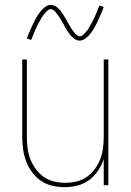

<svg xmlns="http://www.w3.org/2000/svg" viewBox="-20 -766 540 794"><path d="M247 8Q221 8 195.5 2Q170 -4 149 -18.5Q128 -33 112.5 -54Q97 -75 88 -99Q79 -123 75.5 -148.5Q72 -174 72 -200V-520H91V-200Q91 -177 94 -153.5Q97 -130 105.5 -108Q114 -86 128 -67Q142 -48 161 -34.5Q180 -21 203.5 -15.5Q227 -10 250 -10Q273 -10 296.5 -15.5Q320 -21 339 -34.5Q358 -48 372 -67Q386 -86 394.5 -108Q403 -130 406 -153.5Q409 -177 409 -200V-520H428V0H409V-108Q400 -82 385 -59.5Q370 -37 348 -21Q326 -5 299.5 1.5Q273 8 247 8ZM310 -598Q301 -598 293.5 -602Q286 -606 280 -611.5Q274 -617 269 -623.5Q264 -630 259.5 -637Q255 -644 250.5 -651.5Q246 -659 242 -667Q239 -672 236.5 -676.5Q234 -681 231 -686Q228 -691 225.5 -695Q223 -699 220 -703Q217 -707 214 -711Q211 -715 207.5 -718.5Q204 -722 199.5 -725Q195 -728 190 -728Q185 -728 181 -725.5Q177 -723 174 -720Q171 -717 168 -713.5Q165 -710 161 -705.5Q157 -701 155.5 -698.5Q154 -696 152 -693Q150 -690 148.5 -686.5Q147 -683 145 -679.5Q143 -676 140.5 -672Q138 -668 136 -664Q134 -660 132 -655.5Q130 -651 127.5 -646Q125 -641 123 -635.5Q121 -630 118.5 -624.5Q116 -619 114 -613Q112 -607 109 -601L91 -607Q95 -619 99.5 -629Q104 -639 108 -648Q112 -657 116 -665.5Q120 -674 123.5 -681Q127 -688 131 -694.5Q135 -701 138.5 -706.5Q142 -712 147.5 -719Q153 -726 159.5 -731.5Q166 -737 173.5 -741.5Q181 -746 190 -746Q199 -746 206.5 -742Q214 -738 220 -732.5Q226 -727 231 -720.5Q236 -714 240.5 -707Q245 -700 249.5 -692.5Q254 -685 258 -678V-677Q261 -673 263.5 -668Q266 -663 269 -658Q272 -653 274.5 -649Q277 -645 280 -641Q283 -637 286 -633Q289 -629 292.5 -625.5Q296 -622 300.5 -619Q305 -616 310 -616Q315 -616 319 -618.5Q323 -621 326 -624Q329 -627 332 -630.5Q335 -634 339 -638.5Q343 -643 344.5 -645.5Q346 -648 348 -651Q350 -654 351.5 -657.5Q353 -661 355 -664.5Q357 -668 359.5 -672Q362 -676 364 -680Q366 -684 368 -688.5Q370 -693 372.5 -698Q375 -703 377 -708.5Q379 -714 381.5 -719.5Q384 -725 386 -731Q388 -737 391 -743L409 -737Q405 -725 400.5 -715Q396 -705 392 -696Q388 -687 384 -678.5Q380 -670 376.5 -663Q373 -656 369 -649.5Q365 -643 361.5 -637.5Q358 -632 352.5 -625Q347 -618 340.5 -612.5Q334 -607 326.5 -602.5Q319 -598 310 -598Z"/></svg>

Font: Zed Mono Thin
Style: Regular
Weight: 100
Monospace: yes
Designer: Belleve Invis
Foundry: Belleve Invis
Version: Version 1.0.0; ttfautohint (v1.8.4)